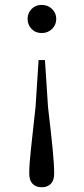

<svg xmlns="http://www.w3.org/2000/svg" viewBox="-20 -551 348 799"><path d="M153.5 -530.6Q179.4 -530.6 196.8 -513.4Q214.1 -496.2 214.1 -472.2Q214.1 -448 196.8 -430.7Q179.4 -413.5 153.5 -413.5Q127.7 -413.5 111.2 -430.7Q94.8 -448 94.8 -472.2Q94.8 -496.2 111.2 -513.4Q127.7 -530.6 153.5 -530.6ZM153.5 228.2Q129.4 228.2 115.6 213.9Q101.7 199.5 101.7 171.7Q101.7 131.8 109.1 66.1Q116.4 0.5 128 -106.8L140.6 -301H167.1L179.7 -106.8Q192.3 0.5 198.8 66.1Q205.4 131.8 205.4 171.7Q205.4 199.5 191.6 213.9Q177.7 228.2 153.5 228.2Z"/></svg>

Font: Noto Serif JP
Style: Regular
Weight: 200
Designer: Ryoko NISHIZUKA 西塚涼子 (kana & ideographs); Frank Grießhammer (Latin, Greek & Cyrillic); Wenlong ZHANG 张文龙 (bopomofo); San
Foundry: Adobe
Version: Version 2.001;hotconv 1.1.0;makeotfexe 2.6.0